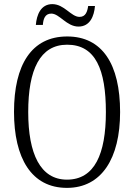

<svg xmlns="http://www.w3.org/2000/svg" viewBox="-20 -902 652 932"><path d="M361 -773C417 -773 437 -824 441 -873H408C404 -846 396 -820 366 -820C325 -820 292 -882 234 -882C178 -882 158 -830 154 -781H188C190 -809 198 -836 229 -836C269 -836 303 -773 361 -773ZM305 10C473 10 563 -133 563 -358C563 -591 476 -725 306 -725C133 -725 48 -587 48 -359C48 -135 132 10 305 10ZM305 -30C176 -30 117 -155 117 -358C117 -564 174 -685 306 -685C444 -685 494 -564 494 -358C494 -154 439 -30 305 -30Z"/></svg>

Font: Noto Serif Sinhala Condensed Light
Style: Regular
Weight: 300
Width: 3
Designer: Jelle Bosma - Monotype Design Team
Foundry: Monotype Imaging Inc.
Version: Version 2.007